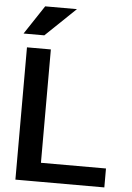

<svg xmlns="http://www.w3.org/2000/svg" viewBox="-62 -996 713 1041"><g transform="rotate(5 294.5 -475.0)"><path d="M62 0V-720H192V0ZM124 0V-103H546V0ZM150 -793H37L141 -950H314Z"/></g></svg>

Font: Instrument Sans SemiBold
Style: Regular
Weight: 600
Designer: Rodrigo Fuenzalida
Foundry: fragTYPE
Version: Version 1.000;gftools[0.9.28]